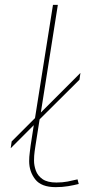

<svg xmlns="http://www.w3.org/2000/svg" viewBox="-20 -760 377 790"><path d="M24 -150 28 -178 124 -274 198 -740H218L148 -297L311 -460L307 -432L143 -269L126 -161Q125 -154 122.5 -137Q120 -120 120 -99Q120 -79 127.5 -58Q135 -37 155 -23Q175 -9 212 -9Q237 -9 258 -13Q279 -17 299 -22L304 -3Q284 2 260.5 6Q237 10 209 10Q150 10 125 -22Q100 -54 100 -97Q100 -115 102.5 -133Q105 -151 106 -161L119 -245Z"/></svg>

Font: Georama Extra Expanded Thin
Style: Italic
Weight: 100
Width: 8
Italic angle: -9°
Designer: Jean-Baptiste Levee
Foundry: Production Type
Version: Version 1.000